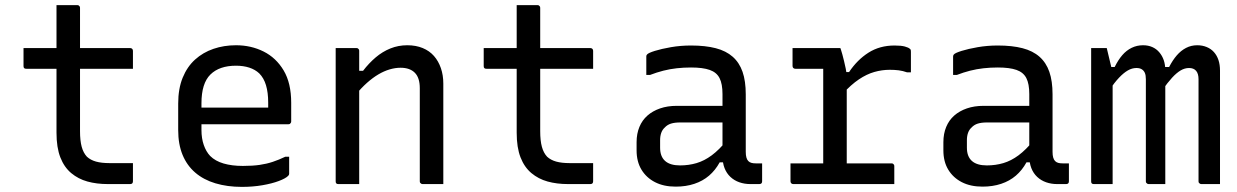

<svg xmlns="http://www.w3.org/2000/svg" viewBox="-20 -720 4840 751"><path d="M72 -532H489Q494 -532 497 -529Q500 -526 500 -521Q500 -509 500 -497.5Q500 -486 500 -475Q500 -464 500 -451H83Q80 -451 78 -451.5Q76 -452 74.5 -453.5Q73 -455 72.5 -457Q72 -459 72 -462Q72 -475 72 -486Q72 -497 72 -508.5Q72 -520 72 -532ZM500 -82Q500 -65 500 -47Q500 -29 500 -11Q500 -6 497.5 -3Q495 0 489 0Q486 0 476 0Q466 0 452.5 0Q439 0 426 0Q413 0 402 0Q358 0 322 -10Q286 -20 258.5 -43Q231 -66 216 -104.5Q201 -143 201 -201Q201 -251 201 -301Q201 -351 201 -400.5Q201 -450 201 -500Q201 -550 201 -600Q201 -625 201 -650Q201 -675 201 -700Q222 -700 242 -700Q262 -700 282 -700Q286 -700 288 -698.5Q290 -697 291.5 -695Q293 -693 293 -689Q293 -629 293 -569Q293 -509 293 -448.5Q293 -388 293 -327.5Q293 -267 293 -207Q293 -170 299.5 -146Q306 -122 320 -107Q334 -94 355.5 -88Q377 -82 408 -82Q421 -82 434 -82Q447 -82 460 -82Q473 -82 486 -82Z M903 -543Q962 -543 1011 -518.5Q1060 -494 1089.5 -444.5Q1119 -395 1119 -318V-245Q1119 -242 1117.5 -239.5Q1116 -237 1114 -235.5Q1112 -234 1108 -234H849Q832 -234 815 -234Q798 -234 782 -234H752L739 -299H1029Q1029 -304 1029 -309Q1029 -314 1029 -319Q1029 -358 1020.5 -386.5Q1012 -415 994 -433Q978 -448 955 -455.5Q932 -463 903 -463Q838 -463 803 -428.5Q768 -394 768 -316V-211Q768 -179 777 -153Q786 -127 802 -110Q822 -90 854.5 -80.5Q887 -71 930 -71Q968 -71 995.5 -75Q1023 -79 1047 -87Q1071 -95 1096 -107H1111Q1111 -91 1111 -74Q1111 -57 1111 -40Q1111 -38 1110 -36Q1109 -34 1107 -32Q1097 -22 1070.5 -12Q1044 -2 1006.5 4.5Q969 11 926 11Q869 11 822.5 -3Q776 -17 743.5 -45Q711 -73 694 -114.5Q677 -156 677 -211V-315Q677 -373 694.5 -416Q712 -459 743 -487Q774 -515 815 -529Q856 -543 903 -543Z M1714 0Q1692 0 1673.5 0Q1655 0 1633 0Q1630 0 1627.5 -1.5Q1625 -3 1623.5 -5Q1622 -7 1622 -11Q1622 -72 1622 -132.5Q1622 -193 1622 -253.5Q1622 -314 1622 -375Q1622 -416 1602.5 -435.5Q1583 -455 1547 -455Q1526 -455 1504 -448.5Q1482 -442 1460 -429Q1438 -416 1415.5 -396Q1393 -376 1370 -348V-443H1400Q1423 -473 1449.5 -495.5Q1476 -518 1507 -530.5Q1538 -543 1573 -543Q1607 -543 1633.5 -532Q1660 -521 1677.5 -501Q1695 -481 1704.5 -453.5Q1714 -426 1714 -393Q1714 -345 1714 -297Q1714 -249 1714 -200.5Q1714 -152 1714 -103Q1714 -77 1714 -51.5Q1714 -26 1714 0ZM1385 0Q1371 0 1358 0Q1345 0 1332 0Q1319 0 1304 0Q1301 0 1299 -0.5Q1297 -1 1295.5 -2.5Q1294 -4 1293.5 -6Q1293 -8 1293 -11Q1293 -64 1293 -117Q1293 -170 1293 -222Q1293 -274 1293 -327Q1293 -380 1293 -433Q1293 -465 1293 -490.5Q1293 -516 1293 -532Q1309 -532 1322.5 -532Q1336 -532 1348.5 -532Q1361 -532 1374 -532Q1378 -532 1380 -530.5Q1382 -529 1383.5 -527Q1385 -525 1385 -521Q1385 -435 1385 -348Q1385 -261 1385 -174Q1385 -87 1385 0Z M1872 -532H2289Q2294 -532 2297 -529Q2300 -526 2300 -521Q2300 -509 2300 -497.5Q2300 -486 2300 -475Q2300 -464 2300 -451H1883Q1880 -451 1878 -451.5Q1876 -452 1874.5 -453.5Q1873 -455 1872.5 -457Q1872 -459 1872 -462Q1872 -475 1872 -486Q1872 -497 1872 -508.5Q1872 -520 1872 -532ZM2300 -82Q2300 -65 2300 -47Q2300 -29 2300 -11Q2300 -6 2297.5 -3Q2295 0 2289 0Q2286 0 2276 0Q2266 0 2252.5 0Q2239 0 2226 0Q2213 0 2202 0Q2158 0 2122 -10Q2086 -20 2058.5 -43Q2031 -66 2016 -104.5Q2001 -143 2001 -201Q2001 -251 2001 -301Q2001 -351 2001 -400.5Q2001 -450 2001 -500Q2001 -550 2001 -600Q2001 -625 2001 -650Q2001 -675 2001 -700Q2022 -700 2042 -700Q2062 -700 2082 -700Q2086 -700 2088 -698.5Q2090 -697 2091.5 -695Q2093 -693 2093 -689Q2093 -629 2093 -569Q2093 -509 2093 -448.5Q2093 -388 2093 -327.5Q2093 -267 2093 -207Q2093 -170 2099.5 -146Q2106 -122 2120 -107Q2134 -94 2155.5 -88Q2177 -82 2208 -82Q2221 -82 2234 -82Q2247 -82 2260 -82Q2273 -82 2286 -82Z M2897 -351Q2897 -323 2897 -295Q2897 -267 2897 -238.5Q2897 -210 2897 -182Q2897 -154 2897 -126Q2897 -113 2899.5 -104Q2902 -95 2907 -90Q2912 -85 2919 -83Q2926 -81 2936 -81Q2938 -81 2940.5 -81Q2943 -81 2946 -81H2961Q2961 -63 2961 -46Q2961 -29 2961 -11Q2961 -5 2958 -2.5Q2955 0 2950 0Q2945 0 2934.5 0Q2924 0 2915 0Q2892 0 2872 -7Q2852 -14 2837 -28Q2822 -42 2814 -62.5Q2806 -83 2806 -111Q2806 -146 2806 -183.5Q2806 -221 2806 -256Q2806 -272 2806 -288Q2806 -304 2806 -320Q2806 -336 2806 -352Q2806 -392 2794.5 -414.5Q2783 -437 2756 -446.5Q2729 -456 2683 -456Q2654 -456 2627 -453Q2600 -450 2574.5 -443.5Q2549 -437 2523 -427H2508Q2508 -445 2508 -463Q2508 -481 2508 -499Q2508 -502 2509 -504Q2510 -506 2511 -507Q2516 -513 2541.5 -521Q2567 -529 2604.5 -535.5Q2642 -542 2683 -542Q2739 -542 2779.5 -531.5Q2820 -521 2846 -498Q2872 -475 2884.5 -439Q2897 -403 2897 -351ZM2562 -142Q2562 -108 2581.5 -90.5Q2601 -73 2640 -73Q2674 -73 2704.5 -82Q2735 -91 2764 -112.5Q2793 -134 2824 -172V-85H2795Q2778 -54 2753.5 -33Q2729 -12 2696 -1Q2663 10 2623 10Q2576 10 2542 -7.5Q2508 -25 2489 -56.5Q2470 -88 2470 -132V-164Q2470 -197 2481 -223.5Q2492 -250 2512.5 -268Q2533 -286 2562 -296Q2591 -306 2627 -306Q2662 -306 2694.5 -306Q2727 -306 2759 -306Q2791 -306 2824 -306Q2833 -306 2836.5 -295.5Q2840 -285 2841 -270Q2842 -255 2842 -241Q2805 -241 2773.5 -241Q2742 -241 2710 -241Q2678 -241 2640 -241Q2619 -241 2604.5 -236.5Q2590 -232 2580 -221Q2571 -213 2566.5 -200.5Q2562 -188 2562 -172Z M3200 -49V-95Q3200 -111 3200 -127Q3200 -143 3200 -159.5Q3200 -176 3200 -191Q3200 -235 3200 -278Q3200 -321 3200 -364.5Q3200 -408 3200 -451H3185Q3162 -451 3137.5 -451Q3113 -451 3091 -451Q3086 -451 3083 -454Q3080 -457 3080 -462Q3080 -480 3080 -497Q3080 -514 3080 -532Q3092 -532 3106.5 -532Q3121 -532 3136 -532Q3151 -532 3167 -532Q3183 -532 3199.5 -532Q3216 -532 3233 -532Q3250 -532 3267 -532Q3267 -532 3269.5 -525Q3272 -518 3275 -506.5Q3278 -495 3281.5 -481Q3285 -467 3288 -452Q3291 -437 3292 -423Q3292 -386 3292 -339.5Q3292 -293 3292 -243Q3292 -193 3292 -142Q3292 -91 3292 -44ZM3271 -438H3301Q3333 -486 3377 -514Q3421 -542 3479 -542Q3505 -542 3519.5 -538Q3534 -534 3539 -529Q3542 -527 3542.5 -524Q3543 -521 3543 -517Q3543 -497 3543 -477Q3543 -457 3543 -437H3528Q3511 -443 3495 -445Q3479 -447 3460 -447Q3430 -447 3400 -438.5Q3370 -430 3339.5 -409.5Q3309 -389 3276 -353ZM3072 -81H3467Q3471 -81 3473 -79.5Q3475 -78 3476.5 -76Q3478 -74 3478 -70Q3478 -58 3478 -46.5Q3478 -35 3478 -23.5Q3478 -12 3478 0H3083Q3078 0 3075 -3Q3072 -6 3072 -11Q3072 -23 3072 -34.5Q3072 -46 3072 -57.5Q3072 -69 3072 -81Z M4097 -351Q4097 -323 4097 -295Q4097 -267 4097 -238.5Q4097 -210 4097 -182Q4097 -154 4097 -126Q4097 -113 4099.5 -104Q4102 -95 4107 -90Q4112 -85 4119 -83Q4126 -81 4136 -81Q4138 -81 4140.5 -81Q4143 -81 4146 -81H4161Q4161 -63 4161 -46Q4161 -29 4161 -11Q4161 -5 4158 -2.5Q4155 0 4150 0Q4145 0 4134.5 0Q4124 0 4115 0Q4092 0 4072 -7Q4052 -14 4037 -28Q4022 -42 4014 -62.5Q4006 -83 4006 -111Q4006 -146 4006 -183.5Q4006 -221 4006 -256Q4006 -272 4006 -288Q4006 -304 4006 -320Q4006 -336 4006 -352Q4006 -392 3994.5 -414.5Q3983 -437 3956 -446.5Q3929 -456 3883 -456Q3854 -456 3827 -453Q3800 -450 3774.5 -443.5Q3749 -437 3723 -427H3708Q3708 -445 3708 -463Q3708 -481 3708 -499Q3708 -502 3709 -504Q3710 -506 3711 -507Q3716 -513 3741.5 -521Q3767 -529 3804.5 -535.5Q3842 -542 3883 -542Q3939 -542 3979.5 -531.5Q4020 -521 4046 -498Q4072 -475 4084.5 -439Q4097 -403 4097 -351ZM3762 -142Q3762 -108 3781.5 -90.5Q3801 -73 3840 -73Q3874 -73 3904.5 -82Q3935 -91 3964 -112.5Q3993 -134 4024 -172V-85H3995Q3978 -54 3953.5 -33Q3929 -12 3896 -1Q3863 10 3823 10Q3776 10 3742 -7.5Q3708 -25 3689 -56.5Q3670 -88 3670 -132V-164Q3670 -197 3681 -223.5Q3692 -250 3712.5 -268Q3733 -286 3762 -296Q3791 -306 3827 -306Q3862 -306 3894.5 -306Q3927 -306 3959 -306Q3991 -306 4024 -306Q4033 -306 4036.5 -295.5Q4040 -285 4041 -270Q4042 -255 4042 -241Q4005 -241 3973.5 -241Q3942 -241 3910 -241Q3878 -241 3840 -241Q3819 -241 3804.5 -236.5Q3790 -232 3780 -221Q3771 -213 3766.5 -200.5Q3762 -188 3762 -172Z M4752 0Q4741 0 4728 0Q4715 0 4703 0Q4691 0 4679 0Q4676 0 4673.5 -1.5Q4671 -3 4669.5 -5Q4668 -7 4668 -11Q4668 -51 4668 -91Q4668 -131 4668 -170.5Q4668 -210 4668 -250Q4668 -290 4668 -330Q4668 -370 4668 -410Q4668 -432 4658.5 -443Q4649 -454 4631 -454Q4614 -454 4598 -444.5Q4582 -435 4564.5 -416Q4547 -397 4526 -367L4515 -458H4553Q4567 -485 4583 -503.5Q4599 -522 4619 -532.5Q4639 -543 4663 -543Q4683 -543 4700 -536Q4717 -529 4728.5 -516Q4740 -503 4746 -485Q4752 -467 4752 -444Q4752 -401 4752 -358Q4752 -315 4752 -272Q4752 -229 4752 -185.5Q4752 -142 4752 -99Q4752 -74 4752 -49.5Q4752 -25 4752 0ZM4538 0Q4528 0 4516.5 0Q4505 0 4494 0Q4483 0 4473 0Q4470 0 4467.5 -1.5Q4465 -3 4463.5 -5Q4462 -7 4462 -11Q4462 -51 4462 -91Q4462 -131 4462 -171Q4462 -211 4462 -250.5Q4462 -290 4462 -330Q4462 -370 4462 -410Q4462 -426 4458 -435Q4454 -444 4446 -449Q4438 -454 4425 -454Q4408 -454 4391.5 -444.5Q4375 -435 4357 -416Q4339 -397 4318 -366L4306 -458H4340Q4354 -486 4370 -504.5Q4386 -523 4406.5 -533Q4427 -543 4451 -543Q4471 -543 4487 -536Q4503 -529 4514.5 -515.5Q4526 -502 4532 -484.5Q4538 -467 4538 -444Q4538 -400 4538 -351Q4538 -302 4538 -247.5Q4538 -193 4538 -131.5Q4538 -70 4538 0ZM4332 0Q4322 0 4313 0Q4304 0 4295 0Q4286 0 4277 0Q4268 0 4259 0Q4256 0 4254 -0.5Q4252 -1 4250.5 -2.5Q4249 -4 4248.5 -6Q4248 -8 4248 -11Q4248 -81 4248 -151Q4248 -221 4248 -291.5Q4248 -362 4248 -432Q4248 -463 4248 -488.5Q4248 -514 4248 -532Q4255 -532 4263 -532Q4271 -532 4278.5 -532Q4286 -532 4293.5 -532Q4301 -532 4309 -532Q4309 -532 4312.5 -517.5Q4316 -503 4320.5 -484Q4325 -465 4328.5 -450.5Q4332 -436 4332 -436Q4332 -376 4332 -305Q4332 -234 4332 -157Q4332 -80 4332 0Z"/></svg>

Font: Recursive Monospace
Style: Regular
Weight: 400
Version: Version 1.047